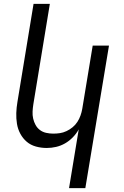

<svg xmlns="http://www.w3.org/2000/svg" viewBox="-20 -755 640 990"><path d="M336 215 386 -88Q374 -66 355.5 -47Q337 -28 315 -15.5Q293 -3 269 2.5Q245 8 221 8Q192 8 165 0.5Q138 -7 118 -24Q98 -41 85 -65Q72 -89 67.5 -116.5Q63 -144 64 -172.5Q65 -201 70 -230L153 -735H237L152 -218Q149 -199 148 -180Q147 -161 151 -143.5Q155 -126 163.5 -110.5Q172 -95 186 -84.5Q200 -74 218 -70Q236 -66 255 -66Q272 -66 289 -68.5Q306 -71 323 -79Q340 -87 354.5 -99Q369 -111 379 -126.5Q389 -142 395 -159Q401 -176 404 -193L458 -520H542L420 215Z"/></svg>

Font: Iosevka Extended
Style: Italic
Weight: 400
Width: 7
Italic angle: -9°
Monospace: yes
Designer: Belleve Invis
Foundry: Belleve Invis
Version: Version 32.5.0; ttfautohint (v1.8.4)